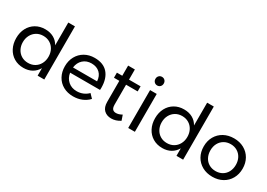

<svg xmlns="http://www.w3.org/2000/svg" viewBox="3 -1529 3234 2322"><g transform="rotate(30 1620.0 -368.5)"><path d="M584 -742V0H491V-105Q461 -52 410.5 -23.5Q360 5 293 5Q218 5 160.5 -29.5Q103 -64 71 -125.5Q39 -187 39 -266Q39 -344 71 -404.5Q103 -465 160.5 -499Q218 -533 292 -533Q360 -533 411 -505Q462 -477 491 -424V-742ZM491 -263Q491 -318 468 -361Q445 -404 404.5 -428Q364 -452 312 -452Q260 -452 219.5 -427.5Q179 -403 156 -360Q133 -317 133 -263Q133 -209 156 -166Q179 -123 219.5 -99Q260 -75 312 -75Q364 -75 404.5 -99Q445 -123 468 -166Q491 -209 491 -263Z M1232 -258Q1232 -238 1231 -228H813Q824 -157 872.5 -115Q921 -73 992 -73Q1039 -73 1079.5 -90Q1120 -107 1150 -138L1201 -85Q1162 -43 1107 -20Q1052 3 985 3Q907 3 846.5 -30.5Q786 -64 752.5 -125Q719 -186 719 -264Q719 -342 752.5 -402.5Q786 -463 846 -497.5Q906 -532 983 -532Q1106 -532 1169 -459.5Q1232 -387 1232 -258ZM1148 -300Q1144 -372 1100 -413.5Q1056 -455 984 -455Q914 -455 867.5 -413Q821 -371 812 -300Z M1643 -35Q1582 4 1519 4Q1456 4 1417 -33.5Q1378 -71 1378 -147V-440H1303V-511H1378V-653H1472V-511H1634V-440H1472V-164Q1472 -120 1488 -101Q1504 -82 1536 -82Q1574 -82 1618 -107Z M1756 -529H1849V0H1756ZM1860 -680Q1860 -654 1843.5 -637Q1827 -620 1802 -620Q1777 -620 1760.5 -637Q1744 -654 1744 -680Q1744 -706 1760.5 -723Q1777 -740 1802 -740Q1827 -740 1843.5 -723Q1860 -706 1860 -680Z M2523 -742V0H2430V-105Q2400 -52 2349.5 -23.5Q2299 5 2232 5Q2157 5 2099.5 -29.5Q2042 -64 2010 -125.5Q1978 -187 1978 -266Q1978 -344 2010 -404.5Q2042 -465 2099.5 -499Q2157 -533 2231 -533Q2299 -533 2350 -505Q2401 -477 2430 -424V-742ZM2430 -263Q2430 -318 2407 -361Q2384 -404 2343.5 -428Q2303 -452 2251 -452Q2199 -452 2158.5 -427.5Q2118 -403 2095 -360Q2072 -317 2072 -263Q2072 -209 2095 -166Q2118 -123 2158.5 -99Q2199 -75 2251 -75Q2303 -75 2343.5 -99Q2384 -123 2407 -166Q2430 -209 2430 -263Z M3201 -265Q3201 -187 3166.5 -126Q3132 -65 3070.5 -31Q3009 3 2930 3Q2850 3 2788.5 -31Q2727 -65 2692.5 -125.5Q2658 -186 2658 -265Q2658 -343 2692.5 -403.5Q2727 -464 2788.5 -498Q2850 -532 2930 -532Q3009 -532 3070.5 -498Q3132 -464 3166.5 -403.5Q3201 -343 3201 -265ZM2752 -264Q2752 -209 2774.5 -166Q2797 -123 2837.5 -99.5Q2878 -76 2930 -76Q2981 -76 3021.5 -99.5Q3062 -123 3084.5 -166Q3107 -209 3107 -264Q3107 -318 3084.5 -360.5Q3062 -403 3021.5 -427Q2981 -451 2930 -451Q2878 -451 2837.5 -427Q2797 -403 2774.5 -360.5Q2752 -318 2752 -264Z"/></g></svg>

Font: Montserrat arm2
Style: Regular
Weight: 400
Designer: Julieta Ulanovsky
Foundry: Julieta Ulanovsky
Version: Version 6.000